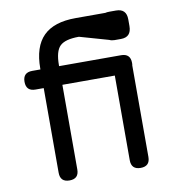

<svg xmlns="http://www.w3.org/2000/svg" viewBox="-80 -779 790 851"><g transform="rotate(-10 315.5 -353.0)"><path d="M123 -42V-423H86Q44 -423 44 -465Q44 -507 86 -507H123V-511Q123 -609 170.5 -656.5Q218 -704 316 -704H450Q456 -706 469 -706H498Q545 -706 545 -658V-628Q545 -578 498 -578H469Q456 -578 446 -583L316 -620Q254 -620 230.5 -597Q207 -574 207 -511V-507H486Q528 -507 528 -465Q528 -457 527 -454V-42Q527 0 485 0Q443 0 443 -42V-423H207V-42Q207 0 165 0Q123 0 123 -42Z"/></g></svg>

Font: Jura
Style: Bold
Weight: 700
Designer: Daniel Johnson, Alexei Vanyashin
Foundry: Daniel Johnson
Version: Version 5.103